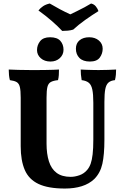

<svg xmlns="http://www.w3.org/2000/svg" viewBox="-20 -1081 726 1110"><path d="M583.6 -273.2Q583.6 -187.2 571.8 -134Q560 -80.9 525 -45.9Q495.4 -17.9 452.6 -4.5Q409.8 9 355.2 9Q258.5 9 202.7 -17.5Q146.8 -43.9 123.3 -98.4Q99.7 -153 99.7 -235.2V-516.1Q99.7 -557.8 94.7 -578.2Q89.7 -598.6 76.4 -606.4Q63.1 -614.2 37.1 -617.7Q33.6 -631.3 32 -647Q30.5 -662.7 30.5 -679Q50.5 -678 85.9 -677Q121.3 -676 157 -676Q174.6 -676 197.9 -676Q221.2 -676 245.1 -676.5Q268.9 -677 289.2 -677.5Q309.5 -678 321 -679Q321 -661.7 320 -646.8Q319 -631.9 315.5 -617.7Q287.5 -614.7 273.3 -606.6Q259.1 -598.5 254.1 -578.2Q249.1 -557.8 249.1 -516.1V-250.7Q249.1 -191.6 262.8 -148.2Q276.5 -104.8 307.2 -81.7Q337.9 -58.6 388.8 -58.6Q412.8 -58.6 439.4 -67.9Q466 -77.2 484.4 -99.2Q496.7 -113.7 504.1 -134.4Q511.6 -155.1 515.5 -188.9Q519.5 -222.6 519.5 -274.6V-487.1Q519.5 -536.1 513.7 -563.1Q508 -590.2 493.7 -602.2Q479.5 -614.2 452.1 -617.7Q449.1 -635.3 447.8 -650.1Q446.6 -664.8 446.6 -679Q459.6 -678 478 -677.5Q496.3 -677 515.9 -676.5Q535.5 -676 550 -676Q576.1 -676 604.2 -677Q632.2 -678 651.2 -679Q651.2 -664.2 650 -649.4Q648.7 -634.7 644.7 -617.7Q620.1 -615.2 606.8 -603.4Q593.6 -591.7 588.6 -565.4Q583.6 -539.2 583.6 -491.8ZM499.7 -725.2Q459.8 -725.2 439.3 -745.9Q418.8 -766.6 418.8 -799.4Q418.8 -830.8 440 -848.2Q461.3 -865.6 495.7 -865.6Q529.6 -865.6 551.6 -846.9Q573.6 -828.2 573.6 -799.4Q573.6 -771.1 556.9 -748.2Q540.2 -725.2 499.7 -725.2ZM271.9 -725.2Q237.5 -725.2 215.7 -744.4Q194 -763.6 194 -791.4Q194 -820.1 211.9 -842.9Q229.9 -865.6 269.4 -865.6Q310.3 -865.6 328.8 -844.9Q347.2 -824.2 347.2 -793.4Q347.2 -764.6 325.8 -744.9Q304.3 -725.2 271.9 -725.2ZM339.6 -902.2Q313.5 -930.2 279 -960.1Q244.4 -990.1 202.3 -1020.5Q213.6 -1034.8 229.1 -1045.2Q244.6 -1055.6 267.6 -1060.7Q293.5 -1045.2 325.5 -1028.1Q357.5 -1011 386.5 -998Q402.1 -1005.5 424.4 -1016.4Q446.8 -1027.3 469.1 -1039.2Q491.4 -1051.1 506.4 -1060.6Q523.8 -1057.1 534.7 -1043.2Q545.5 -1029.4 549.1 -1016.7Q512.5 -994.1 472.9 -966Q433.3 -937.8 403.3 -909.9Q388.5 -905.3 372.3 -903.8Q356 -902.2 339.6 -902.2Z"/></svg>

Font: Vollkorn
Style: Regular
Weight: 400
Designer: Friedrich Althausen
Foundry: Friedrich Althausen
Version: Version 5.001